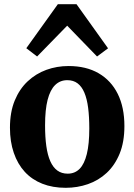

<svg xmlns="http://www.w3.org/2000/svg" viewBox="-20 -885 641 916"><path d="M27.5 -275.5Q27.5 -350 50.2 -405.2Q73 -460.5 112 -497Q151 -533.5 201.2 -551.8Q251.5 -570 307 -570Q391 -570 450.5 -535.5Q510 -501 541.8 -437Q573.5 -373 573.5 -283.5Q573.5 -207.5 550.8 -152Q528 -96.5 489 -60.2Q450 -24 399.5 -6.5Q349 11 293.5 11Q231 11 181.8 -8.5Q132.5 -28 98.2 -65.2Q64 -102.5 45.8 -155.8Q27.5 -209 27.5 -275.5ZM303 -56.5Q337 -56.5 359.8 -79.5Q382.5 -102.5 394.2 -150.2Q406 -198 406 -272Q406 -327.5 400.5 -370.5Q395 -413.5 382.5 -443Q370 -472.5 350 -487.5Q330 -502.5 301 -502.5Q267 -502.5 243.2 -479.5Q219.5 -456.5 207.2 -409Q195 -361.5 195 -287Q195 -231 201 -188Q207 -145 220 -115.8Q233 -86.5 253.5 -71.5Q274 -56.5 303 -56.5ZM157 -615.5 105.5 -655 256 -865H345L495.5 -654.5L443 -615.5L300.5 -762.5Z"/></svg>

Font: Merriweather ExtraBold
Style: Regular
Weight: 800
Version: Version 2.100